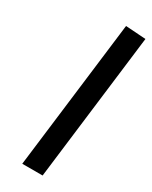

<svg xmlns="http://www.w3.org/2000/svg" viewBox="-198 -804 674 850"><g transform="rotate(30 139.0 -379.0)"><path d="M82.5 0 175.5 -758 278.5 -751 186.5 0Z"/></g></svg>

Font: Expletus Sans Medium
Style: Italic
Weight: 500
Italic angle: -7°
Version: Version 7.500